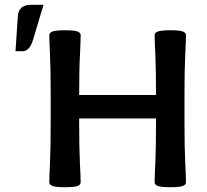

<svg xmlns="http://www.w3.org/2000/svg" viewBox="-20 -782 874 810"><path d="M75.2 -565.9H45.4L55.2 -712.9Q58.1 -761.7 110.8 -761.7H163.6L119.6 -614.7Q105 -565.9 75.2 -565.9ZM638.2 -381.3Q638.2 -490.7 635.3 -551.8Q632.3 -613.3 632.3 -633.8Q632.3 -643.6 645.5 -648.9Q658.7 -654.3 698.2 -654.3Q738.8 -654.3 751.7 -648.9Q764.6 -643.6 764.6 -633.8Q764.6 -613.3 761.5 -551.8Q758.3 -490.2 758.3 -378.9V-267.6Q758.3 -156.2 761.5 -94.7Q764.6 -33.2 764.6 -12.7Q764.6 -2.9 751.7 2.4Q738.8 7.8 698.2 7.8Q658.7 7.8 645.5 2.4Q632.3 -2.9 632.3 -12.7Q632.3 -33.2 635.3 -94.7Q638.2 -156.2 638.2 -267.6V-282.2H314V-267.6Q314 -156.2 317.1 -94.7Q320.3 -33.2 320.3 -12.7Q320.3 -2.9 307.4 2.4Q294.4 7.8 253.9 7.8Q214.4 7.8 201.2 2.4Q188 -2.9 188 -12.7Q188 -33.2 190.9 -94.7Q193.8 -156.2 193.8 -267.6V-378.9Q193.8 -490.2 190.9 -551.8Q188 -613.3 188 -633.8Q188 -643.6 201.2 -648.9Q214.4 -654.3 253.9 -654.3Q294.4 -654.3 307.4 -648.9Q320.3 -643.6 320.3 -633.8Q320.3 -613.3 317.4 -551.8Q314 -490.7 314 -381.3Z"/></svg>

Font: ALMAS
Style: Bold
Weight: 700
Designer: ALMAS Font/ by Husham Jawad Kadhim, derived from the Bainsely font by/ Paul James MIller
Foundry: High-Logic / Made with FontCreator
Version: Version 1.411;September 19, 2021;FontCreator 14.0.0.2814 32-